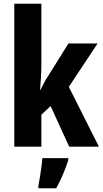

<svg xmlns="http://www.w3.org/2000/svg" viewBox="-20 -780 546 1021"><path d="M200 -441Q200 -403 198 -370Q196 -337 193 -302H195Q208 -327 217 -344.5Q226 -362 238 -379L344 -549H499L346 -318L506 0H348L249 -216L200 -170V0H56V-760H200ZM343 72Q331 110 314.5 148Q298 186 279 221H184V208Q188 190 192 163.5Q196 137 200 109.5Q204 82 205 61H343Z"/></svg>

Font: Noto Sans Malayalam ExtraCondensed ExtraBold
Style: Regular
Weight: 800
Width: 2
Designer: Jelle Bosma - Monotype Design Team
Foundry: Monotype Imaging Inc.
Version: Version 2.104; ttfautohint (v1.8.4.7-5d5b)